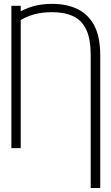

<svg xmlns="http://www.w3.org/2000/svg" viewBox="-20 -757 567 981"><path d="M492.2 203.6H443.4V-475.1Q443.4 -557.1 420.9 -605.2Q398.4 -653.3 354.2 -674.1Q310.1 -694.8 245.1 -694.8Q192.9 -694.8 150.1 -682.4Q107.4 -669.9 73.2 -646.5L65.9 -687Q100.6 -710.4 145.8 -723.9Q190.9 -737.3 246.6 -737.3Q320.3 -737.3 375.5 -710.9Q430.7 -684.6 461.4 -627Q492.2 -569.3 492.2 -473.6ZM85.9 -727.5V0H38.1V-727.5Z"/></svg>

Font: Inter 24pt ExtraLight
Style: Regular
Weight: 250
Designer: Rasmus Andersson
Foundry: rsms
Version: Version 4.001;git-66647c0bb